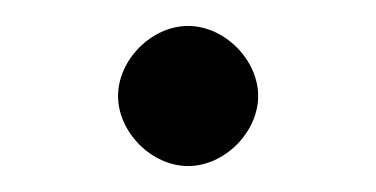

<svg xmlns="http://www.w3.org/2000/svg" viewBox="-20 -327 290 148"><path d="M125 -199C153 -199 179 -225 179 -253C179 -281 153 -307 125 -307C97 -307 71 -281 71 -253C71 -225 97 -199 125 -199Z"/></svg>

Font: Libertinus Serif
Style: Regular
Weight: 400
Designer: Philipp H. Poll, Khaled Hosny
Foundry: Caleb Maclennan
Version: Version 7.050;RELEASE